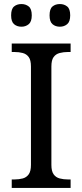

<svg xmlns="http://www.w3.org/2000/svg" viewBox="-20 -929 407 949"><path d="M38 0V-42H51Q74 -42 92.5 -47Q111 -52 122 -67.5Q133 -83 133 -114V-600Q133 -632 122 -647Q111 -662 92.5 -667Q74 -672 51 -672H38V-714H329V-672H316Q294 -672 275 -667Q256 -662 245 -647Q234 -632 234 -600V-114Q234 -83 245 -67.5Q256 -52 275 -47Q294 -42 316 -42H329V0ZM276 -797Q254 -797 239.5 -809.5Q225 -822 225 -853Q225 -885 239.5 -897Q254 -909 276 -909Q297 -909 312 -897Q327 -885 327 -853Q327 -822 312 -809.5Q297 -797 276 -797ZM86 -797Q64 -797 49.5 -809.5Q35 -822 35 -853Q35 -885 49.5 -897Q64 -909 86 -909Q107 -909 122 -897Q137 -885 137 -853Q137 -822 122 -809.5Q107 -797 86 -797Z"/></svg>

Font: Noto Rashi Hebrew
Style: Regular
Weight: 400
Version: Version 1.006